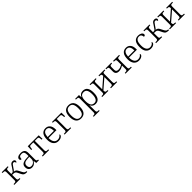

<svg xmlns="http://www.w3.org/2000/svg" viewBox="764 -3042 5778 5778"><g transform="rotate(-45 3653.0 -153.0)"><path d="M24 -32H47Q79 -32 95.5 -37Q112 -42 119.5 -57Q127 -72 127 -105V-433Q127 -464 119.5 -479.5Q112 -495 96 -499.5Q80 -504 51 -504H24V-536H280V-504H269Q239 -504 223 -499.5Q207 -495 199 -480.5Q191 -466 191 -436V-296Q228 -296 244.5 -301Q261 -306 276 -321Q295 -342 349 -427Q377 -473 393.5 -495Q410 -517 433 -529.5Q456 -542 491 -542Q525 -542 546.5 -525Q568 -508 568 -482Q568 -461 558.5 -448Q549 -435 533 -431Q528 -494 478 -494Q452 -494 432 -473Q412 -452 379 -401Q345 -348 329 -326.5Q313 -305 294 -293Q340 -289 365.5 -270Q391 -251 413 -209L463 -113Q486 -68 509.5 -51Q533 -34 567 -34H575V0H550Q487 0 455.5 -19.5Q424 -39 400 -87L348 -192Q333 -222 316 -236Q299 -250 271 -255Q243 -260 191 -260V-102Q191 -71 199 -56Q207 -41 223 -36.5Q239 -32 269 -32H280V0H24Z M627 -148Q627 -227 683 -264.5Q739 -302 857 -307L940 -310V-372Q940 -439 918 -472.5Q896 -506 830 -506Q769 -506 747 -477Q725 -448 725 -391Q697 -391 683 -404Q669 -417 669 -446Q669 -489 712 -516.5Q755 -544 832 -544Q921 -544 962.5 -504Q1004 -464 1004 -379V-112Q1004 -64 1016 -48Q1028 -32 1065 -32H1069V0H957L945 -94H940Q908 -45 871.5 -17.5Q835 10 775 10Q709 10 668 -30Q627 -70 627 -148ZM940 -181V-277L866 -274Q771 -270 731.5 -238.5Q692 -207 692 -145Q692 -94 716.5 -64.5Q741 -35 790 -35Q833 -35 867 -55.5Q901 -76 920.5 -109.5Q940 -143 940 -181Z M1232 -32H1253Q1284 -32 1300 -36.5Q1316 -41 1324 -56Q1332 -71 1332 -102V-500H1229Q1196 -500 1183.5 -487Q1171 -474 1166 -434L1161 -381H1125L1131 -536H1597L1603 -381H1567L1562 -434Q1557 -474 1544.5 -487Q1532 -500 1499 -500H1396V-102Q1396 -71 1404 -56Q1412 -41 1428 -36.5Q1444 -32 1476 -32H1502V0H1232Z M1682 -263Q1682 -403 1735.5 -473.5Q1789 -544 1891 -544Q1982 -544 2033.5 -480Q2085 -416 2085 -299V-268H1748Q1749 -152 1790.5 -94Q1832 -36 1909 -36Q1960 -36 1996 -58Q2032 -80 2052 -114Q2066 -107 2066 -87Q2066 -67 2046.5 -44Q2027 -21 1989.5 -5.5Q1952 10 1900 10Q1798 10 1740 -61.5Q1682 -133 1682 -263ZM2017 -308Q2017 -399 1985.5 -451Q1954 -503 1889 -503Q1823 -503 1789 -453Q1755 -403 1750 -308Z M2164 -32H2185Q2216 -32 2232 -36.5Q2248 -41 2256 -56Q2264 -71 2264 -102V-433Q2264 -477 2247 -490.5Q2230 -504 2187 -504H2164V-536H2562L2565 -381H2529L2524 -431Q2520 -473 2506.5 -486.5Q2493 -500 2458 -500H2328V-102Q2328 -71 2336 -56Q2344 -41 2359.5 -36.5Q2375 -32 2406 -32H2441V0H2164Z M2645 -268Q2645 -544 2866 -544Q2970 -544 3026 -475.5Q3082 -407 3082 -268Q3082 10 2862 10Q2759 10 2702 -60Q2645 -130 2645 -268ZM3016 -268Q3016 -389 2980 -446.5Q2944 -504 2865 -504Q2783 -504 2746.5 -446Q2710 -388 2710 -268Q2710 -150 2746.5 -90Q2783 -30 2863 -30Q2945 -30 2980.5 -90Q3016 -150 3016 -268Z M3162 208H3180Q3209 208 3224.5 203Q3240 198 3247.5 182Q3255 166 3255 133V-433Q3255 -465 3247.5 -480Q3240 -495 3223.5 -499.5Q3207 -504 3176 -504H3149V-536H3310L3317 -440H3321Q3366 -546 3478 -546Q3579 -546 3628 -479.5Q3677 -413 3677 -273Q3677 -130 3626 -60Q3575 10 3479 10Q3364 10 3319 -93H3316Q3319 -6 3319 25V136Q3319 168 3327 183.5Q3335 199 3350.5 203.5Q3366 208 3395 208H3415V240H3162ZM3612 -271Q3612 -388 3578.5 -444Q3545 -500 3469 -500Q3388 -500 3353.5 -443Q3319 -386 3319 -274Q3319 -156 3354 -96Q3389 -36 3471 -36Q3541 -36 3576.5 -96Q3612 -156 3612 -271Z M3764 -32H3785Q3817 -32 3833 -36.5Q3849 -41 3856.5 -55.5Q3864 -70 3864 -102V-433Q3864 -464 3856 -479.5Q3848 -495 3832.5 -499.5Q3817 -504 3787 -504H3764V-536H4026V-504H4005Q3976 -504 3960 -499.5Q3944 -495 3936 -480Q3928 -465 3928 -434V-162L4234 -428V-433Q4234 -464 4226 -479.5Q4218 -495 4202 -499.5Q4186 -504 4156 -504H4141V-536H4398V-504H4376Q4345 -504 4329 -499.5Q4313 -495 4305.5 -480Q4298 -465 4298 -434V-102Q4298 -71 4306 -56Q4314 -41 4329.5 -36.5Q4345 -32 4376 -32H4398V0H4136V-32H4155Q4186 -32 4202 -36.5Q4218 -41 4226 -56Q4234 -71 4234 -102V-378L3928 -113V-102Q3928 -71 3936 -56Q3944 -41 3960 -36.5Q3976 -32 4007 -32H4026V0H3764Z M4757 -32H4777Q4808 -32 4823.5 -36.5Q4839 -41 4847 -56Q4855 -71 4855 -102V-249Q4805 -218 4762.5 -202.5Q4720 -187 4669 -187Q4604 -187 4568.5 -220Q4533 -253 4533 -312V-433Q4533 -464 4525 -479.5Q4517 -495 4501.5 -499.5Q4486 -504 4456 -504H4438V-536H4688V-504H4672Q4644 -504 4628.5 -499.5Q4613 -495 4605 -480Q4597 -465 4597 -434V-319Q4597 -234 4693 -234Q4732 -234 4767 -245.5Q4802 -257 4855 -284V-433Q4855 -465 4847.5 -480Q4840 -495 4823.5 -499.5Q4807 -504 4776 -504H4763V-536H5020V-504H4997Q4967 -504 4951 -499.5Q4935 -495 4927 -480Q4919 -465 4919 -434V-102Q4919 -71 4927 -56Q4935 -41 4951 -36.5Q4967 -32 4999 -32H5020V0H4757Z M5106 -263Q5106 -403 5159.5 -473.5Q5213 -544 5315 -544Q5406 -544 5457.5 -480Q5509 -416 5509 -299V-268H5172Q5173 -152 5214.5 -94Q5256 -36 5333 -36Q5384 -36 5420 -58Q5456 -80 5476 -114Q5490 -107 5490 -87Q5490 -67 5470.5 -44Q5451 -21 5413.5 -5.5Q5376 10 5324 10Q5222 10 5164 -61.5Q5106 -133 5106 -263ZM5441 -308Q5441 -399 5409.5 -451Q5378 -503 5313 -503Q5247 -503 5213 -453Q5179 -403 5174 -308Z M5620 -264Q5620 -544 5832 -544Q5899 -544 5946 -515Q5993 -486 5993 -439Q5993 -415 5978.5 -404Q5964 -393 5934 -392Q5934 -441 5908.5 -473.5Q5883 -506 5830 -506Q5760 -506 5723 -451Q5686 -396 5686 -265Q5686 -154 5727 -95.5Q5768 -37 5842 -37Q5894 -37 5929 -59.5Q5964 -82 5982 -120Q5995 -108 5995 -86Q5995 -65 5976 -42.5Q5957 -20 5920 -5Q5883 10 5833 10Q5736 10 5678 -58.5Q5620 -127 5620 -264Z M6057 -32H6080Q6112 -32 6128.5 -37Q6145 -42 6152.5 -57Q6160 -72 6160 -105V-433Q6160 -464 6152.5 -479.5Q6145 -495 6129 -499.5Q6113 -504 6084 -504H6057V-536H6313V-504H6302Q6272 -504 6256 -499.5Q6240 -495 6232 -480.5Q6224 -466 6224 -436V-296Q6261 -296 6277.5 -301Q6294 -306 6309 -321Q6328 -342 6382 -427Q6410 -473 6426.5 -495Q6443 -517 6466 -529.5Q6489 -542 6524 -542Q6558 -542 6579.5 -525Q6601 -508 6601 -482Q6601 -461 6591.5 -448Q6582 -435 6566 -431Q6561 -494 6511 -494Q6485 -494 6465 -473Q6445 -452 6412 -401Q6378 -348 6362 -326.5Q6346 -305 6327 -293Q6373 -289 6398.5 -270Q6424 -251 6446 -209L6496 -113Q6519 -68 6542.5 -51Q6566 -34 6600 -34H6608V0H6583Q6520 0 6488.5 -19.5Q6457 -39 6433 -87L6381 -192Q6366 -222 6349 -236Q6332 -250 6304 -255Q6276 -260 6224 -260V-102Q6224 -71 6232 -56Q6240 -41 6256 -36.5Q6272 -32 6302 -32H6313V0H6057Z M6645 -32H6666Q6698 -32 6714 -36.5Q6730 -41 6737.5 -55.5Q6745 -70 6745 -102V-433Q6745 -464 6737 -479.5Q6729 -495 6713.5 -499.5Q6698 -504 6668 -504H6645V-536H6907V-504H6886Q6857 -504 6841 -499.5Q6825 -495 6817 -480Q6809 -465 6809 -434V-162L7115 -428V-433Q7115 -464 7107 -479.5Q7099 -495 7083 -499.5Q7067 -504 7037 -504H7022V-536H7279V-504H7257Q7226 -504 7210 -499.5Q7194 -495 7186.5 -480Q7179 -465 7179 -434V-102Q7179 -71 7187 -56Q7195 -41 7210.5 -36.5Q7226 -32 7257 -32H7279V0H7017V-32H7036Q7067 -32 7083 -36.5Q7099 -41 7107 -56Q7115 -71 7115 -102V-378L6809 -113V-102Q6809 -71 6817 -56Q6825 -41 6841 -36.5Q6857 -32 6888 -32H6907V0H6645Z"/></g></svg>

Font: Noto Serif Light
Style: Regular
Weight: 300
Designer: Monotype Design Team
Foundry: Monotype Imaging Inc.
Version: Version 1.001